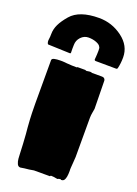

<svg xmlns="http://www.w3.org/2000/svg" viewBox="-211 -1064 830 1161"><g transform="rotate(20 204.0 -483.5)"><path d="M103 19 77 23Q63 23 56.5 8.5Q50 -6 48.5 -23.5Q47 -41 47 -50Q47 -69 46 -72Q45 -89 44 -115.5Q43 -142 40 -178L36 -222Q32 -274 31 -310.5Q30 -347 30 -372V-651Q30 -661 46 -664.5Q62 -668 83 -668Q89 -668 97 -668Q105 -668 113 -667Q121 -666 127 -665.5Q133 -665 137 -665Q145 -664 159 -663.5Q173 -663 191 -663L195 -666H245Q250 -663 254 -663H258Q260 -665 271 -665Q272 -666 273 -666H275Q279 -666 283 -665L290 -663H351Q365 -663 370 -656.5Q375 -650 375 -645L378 -464Q378 -461 377 -458L374 -441Q370 -420 370 -403.5Q370 -387 370 -375V-151L367 -108Q366 -93 365 -81Q364 -69 365 -60Q365 -15 354 0Q348 9 334 9L333 7L328 6Q326 6 326 7H321Q318 8 316 9Q314 10 313 11Q310 11 303 10Q296 9 286 7L270 6Q265 6 264 11H161L131 16ZM217 -990Q300 -990 367 -940Q434 -890 434 -815Q434 -796 432 -778.5Q430 -761 426 -744Q424 -737 417 -737L285 -738Q281 -738 278.5 -741Q276 -744 277 -747Q280 -780 280 -802L279 -821L278 -822Q277 -823 277 -824Q277 -825 276 -826Q271 -839 248 -848Q225 -857 197 -857Q169 -857 148.5 -835.5Q128 -814 128 -784Q128 -771 127.5 -759Q127 -747 128 -735Q128 -729 122 -729L-18 -734Q-20 -734 -22 -737Q-28 -749 -25.5 -765Q-23 -781 -23 -800Q-23 -831 -8.5 -861.5Q6 -892 37 -928Q90 -990 217 -990Z"/></g></svg>

Font: Sigmar
Style: Regular
Weight: 400
Designer: Vernon Adams
Foundry: Vernon Adams
Version: Version 1.000; ttfautohint (v1.8.4.7-5d5b);gftools[0.9.24]